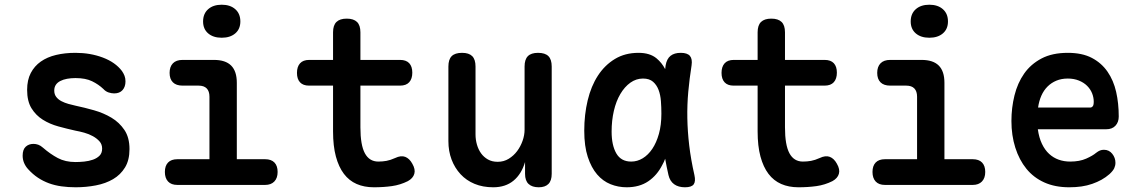

<svg xmlns="http://www.w3.org/2000/svg" viewBox="-20 -784 4840 814"><path d="M301 10Q269 10 240.5 6Q212 2 187.5 -7Q163 -16 141 -30.5Q119 -45 99 -67Q88 -79 82 -93.5Q76 -108 76 -124Q76 -150 89 -162Q102 -174 122 -174Q132 -174 142 -170.5Q152 -167 162 -158Q193 -131 225 -114Q257 -97 300 -97Q317 -97 337 -99Q357 -101 374 -107Q391 -113 402 -124Q413 -135 413 -154Q413 -172 402 -184.5Q391 -197 374 -206.5Q357 -216 337 -221.5Q317 -227 300 -230Q264 -238 227.5 -248Q191 -258 161.5 -276.5Q132 -295 113.5 -325Q95 -355 95 -403Q95 -445 110.5 -474.5Q126 -504 153 -523Q180 -542 217.5 -551Q255 -560 300 -560Q363 -560 416 -540Q469 -520 497 -483Q504 -473 508 -462.5Q512 -452 512 -439Q512 -416 499.5 -402Q487 -388 464 -388Q453 -388 440.5 -392Q428 -396 418 -407Q398 -426 370.5 -439.5Q343 -453 300 -453Q281 -453 264.5 -450Q248 -447 235.5 -440.5Q223 -434 216.5 -424Q210 -414 210 -400Q210 -384 218.5 -373Q227 -362 240.5 -355Q254 -348 270 -343.5Q286 -339 300 -336Q338 -328 378.5 -316.5Q419 -305 452.5 -285Q486 -265 507.5 -233Q529 -201 529 -152Q529 -105 510 -74Q491 -43 459.5 -24.5Q428 -6 386.5 2Q345 10 301 10Z M1104 -109Q1130 -109 1143.5 -95Q1157 -81 1157 -55Q1157 -29 1143 -14.5Q1129 0 1104 0H732Q706 0 692.5 -14.5Q679 -29 679 -55Q679 -81 692.5 -95Q706 -109 732 -109H868V-374Q868 -397 856.5 -409Q845 -421 822 -421H754Q727 -421 713 -435Q699 -449 699 -475Q699 -501 713 -515.5Q727 -530 754 -530H887Q936 -530 960 -506Q984 -482 984 -433V-109ZM920 -624Q884 -624 862.5 -642.5Q841 -661 841 -693Q841 -726 862.5 -745Q884 -764 920 -764Q956 -764 977.5 -745Q999 -726 999 -693Q999 -661 977.5 -642.5Q956 -624 920 -624Z M1676 -530Q1702 -530 1715 -516Q1728 -502 1728 -476Q1728 -450 1715 -435.5Q1702 -421 1676 -421H1508V-244Q1508 -169 1527 -134Q1546 -99 1584 -99Q1602 -99 1618.5 -102Q1635 -105 1655 -114Q1680 -126 1698 -119Q1716 -112 1728 -90Q1742 -66 1736.5 -47Q1731 -28 1709 -16Q1677 0 1641.5 5Q1606 10 1565 10Q1524 10 1492 -4Q1460 -18 1438 -47Q1416 -76 1404 -120.5Q1392 -165 1392 -227V-421H1290Q1265 -421 1252 -435Q1239 -449 1239 -475Q1239 -501 1252 -515.5Q1265 -530 1291 -530H1392V-647Q1392 -677 1406.5 -691Q1421 -705 1450 -705Q1479 -705 1493.5 -691Q1508 -677 1508 -647V-530Z M2204 -234V-502Q2204 -532 2218 -546Q2232 -560 2261 -560Q2291 -560 2305 -546Q2319 -532 2319 -502V-47Q2319 -18 2305 -4Q2291 10 2264 10Q2236 10 2221 -4Q2206 -18 2206 -47V-97Q2191 -46 2157 -18Q2123 10 2071 10Q2027 10 1992 -4.5Q1957 -19 1932.5 -45.5Q1908 -72 1894.5 -107.5Q1881 -143 1881 -186V-502Q1881 -532 1895 -546Q1909 -560 1939 -560Q1968 -560 1982 -546Q1996 -532 1996 -502V-214Q1996 -192 2002 -171Q2008 -150 2019.5 -134Q2031 -118 2048.5 -108Q2066 -98 2090 -98Q2116 -98 2137 -111Q2158 -124 2172.5 -143.5Q2187 -163 2195.5 -187Q2204 -211 2204 -234Z M2637 10Q2601 10 2568.5 -3Q2536 -16 2511.5 -44.5Q2487 -73 2472 -118.5Q2457 -164 2457 -230Q2457 -298 2471.5 -358.5Q2486 -419 2515 -463.5Q2544 -508 2587 -534Q2630 -560 2687 -560Q2735 -560 2763 -537Q2786 -518 2800 -491L2802 -507Q2807 -535 2823 -547.5Q2839 -560 2866 -560Q2894 -560 2905 -547Q2916 -534 2912 -507Q2903 -450 2898 -395Q2893 -340 2894 -283.5Q2895 -227 2902 -167.5Q2909 -108 2924 -42Q2930 -15 2921 -2.5Q2912 10 2884 10Q2856 10 2838 -3Q2820 -16 2814 -42Q2806 -77 2800 -111Q2795 -97 2788 -85Q2766 -41 2728.5 -15.5Q2691 10 2637 10ZM2656 -99Q2682 -99 2705 -113Q2728 -127 2745.5 -153Q2763 -179 2773.5 -216.5Q2784 -254 2784 -302Q2784 -329 2782 -355.5Q2780 -382 2772 -403Q2764 -424 2748.5 -437.5Q2733 -451 2706 -451Q2677 -451 2652.5 -433.5Q2628 -416 2610 -385.5Q2592 -355 2582.5 -314Q2573 -273 2573 -226Q2573 -168 2593 -133.5Q2613 -99 2656 -99Z M3476 -530Q3502 -530 3515 -516Q3528 -502 3528 -476Q3528 -450 3515 -435.5Q3502 -421 3476 -421H3308V-244Q3308 -169 3327 -134Q3346 -99 3384 -99Q3402 -99 3418.5 -102Q3435 -105 3455 -114Q3480 -126 3498 -119Q3516 -112 3528 -90Q3542 -66 3536.5 -47Q3531 -28 3509 -16Q3477 0 3441.5 5Q3406 10 3365 10Q3324 10 3292 -4Q3260 -18 3238 -47Q3216 -76 3204 -120.5Q3192 -165 3192 -227V-421H3090Q3065 -421 3052 -435Q3039 -449 3039 -475Q3039 -501 3052 -515.5Q3065 -530 3091 -530H3192V-647Q3192 -677 3206.5 -691Q3221 -705 3250 -705Q3279 -705 3293.5 -691Q3308 -677 3308 -647V-530Z M4104 -109Q4130 -109 4143.5 -95Q4157 -81 4157 -55Q4157 -29 4143 -14.5Q4129 0 4104 0H3732Q3706 0 3692.5 -14.5Q3679 -29 3679 -55Q3679 -81 3692.5 -95Q3706 -109 3732 -109H3868V-374Q3868 -397 3856.5 -409Q3845 -421 3822 -421H3754Q3727 -421 3713 -435Q3699 -449 3699 -475Q3699 -501 3713 -515.5Q3727 -530 3754 -530H3887Q3936 -530 3960 -506Q3984 -482 3984 -433V-109ZM3920 -624Q3884 -624 3862.5 -642.5Q3841 -661 3841 -693Q3841 -726 3862.5 -745Q3884 -764 3920 -764Q3956 -764 3977.5 -745Q3999 -726 3999 -693Q3999 -661 3977.5 -642.5Q3956 -624 3920 -624Z M4660 -149Q4682 -149 4695.5 -132Q4709 -115 4709 -94Q4709 -82 4704 -71Q4699 -60 4684 -46Q4668 -32 4650 -22Q4632 -12 4610.5 -4.5Q4589 3 4565 6.5Q4541 10 4513 10Q4453 10 4407.5 -10.5Q4362 -31 4331.5 -68.5Q4301 -106 4284.5 -158Q4268 -210 4268 -271Q4268 -327 4281 -379.5Q4294 -432 4322 -472Q4350 -512 4395.5 -536Q4441 -560 4507 -560Q4568 -560 4609 -538.5Q4650 -517 4675.5 -480Q4701 -443 4712 -394.5Q4723 -346 4723 -290Q4723 -266 4709 -251Q4695 -236 4670 -236H4380Q4385 -200 4397.5 -174Q4410 -148 4428 -131.5Q4446 -115 4468.5 -107Q4491 -99 4517 -99Q4557 -99 4585 -111.5Q4613 -124 4627 -136Q4636 -143 4643.5 -146Q4651 -149 4660 -149ZM4381 -328H4603Q4608 -328 4612.5 -333Q4617 -338 4617 -353Q4617 -371 4610 -388.5Q4603 -406 4589 -420Q4575 -434 4554 -442.5Q4533 -451 4507 -451Q4480 -451 4458.5 -442Q4437 -433 4421 -417Q4405 -401 4395 -378.5Q4385 -356 4381 -328Z"/></svg>

Font: Maple Mono SemiBold
Style: Regular
Weight: 600
Monospace: yes
Designer: subframe7536
Version: Version 7.000